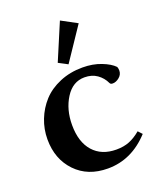

<svg xmlns="http://www.w3.org/2000/svg" viewBox="-134 -791 736 886"><g transform="rotate(-20 233.5 -348.0)"><path d="M235.4 -502.9 190.9 -526.4 267.1 -706.5 344.2 -665ZM242.7 11.2Q144.5 11.2 85 -51Q25.4 -113.3 25.4 -210.4Q25.4 -260.7 43.5 -306.6Q61.5 -352.5 94.2 -388.4Q127 -424.3 178 -445.8Q229 -467.3 290 -467.3Q340.8 -467.3 381.6 -451.4Q422.4 -435.5 442.4 -414.6Q445.8 -405.8 445.8 -396.5Q445.8 -376.5 429.7 -363.3Q413.6 -350.1 397.5 -350.1Q386.2 -350.1 383.3 -357.4Q370.1 -385.7 344.7 -403.6Q319.3 -421.4 283.2 -421.4Q225.6 -421.4 190.2 -365.5Q154.8 -309.6 154.8 -233.9Q154.8 -149.9 195.8 -103.8Q236.8 -57.6 309.1 -57.6Q345.7 -57.6 373.5 -68.8Q401.4 -80.1 429.2 -103.5L447.3 -84Q359.9 11.2 242.7 11.2Z"/></g></svg>

Font: Elstob 6pt SemiBold
Style: Regular
Weight: 600
Designer: Peter S. Baker
Version: Version 1.015